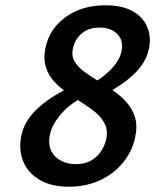

<svg xmlns="http://www.w3.org/2000/svg" viewBox="-20 -691 591 724"><path d="M240 13Q173 13 129 -13Q85 -39 67.5 -82.5Q50 -126 60 -178Q71 -234 119 -279.5Q167 -325 245 -362L282 -319Q235 -292 205 -255Q175 -218 168 -182Q161 -145 174 -120.5Q187 -96 212 -84Q237 -72 266 -72Q301 -72 325 -86.5Q349 -101 362.5 -123Q376 -145 381 -167Q387 -198 376 -222Q365 -246 342 -265.5Q319 -285 290.5 -303Q262 -321 234 -340.5Q206 -360 184 -384Q162 -408 152.5 -439.5Q143 -471 152 -513Q167 -583 228 -627Q289 -671 377 -671Q443 -671 482.5 -647.5Q522 -624 536.5 -586Q551 -548 541 -505Q530 -453 482.5 -409Q435 -365 364 -330L322 -373Q365 -395 398 -429Q431 -463 438 -497Q447 -537 423 -562Q399 -587 355 -587Q315 -587 289 -565.5Q263 -544 255 -509Q249 -481 261 -460Q273 -439 296.5 -421.5Q320 -404 349 -386.5Q378 -369 406.5 -349.5Q435 -330 457.5 -305Q480 -280 489.5 -247Q499 -214 489 -170Q478 -120 444 -78Q410 -36 357.5 -11.5Q305 13 240 13Z"/></svg>

Font: Ysabeau Infant
Style: Bold Italic
Weight: 700
Italic angle: -12°
Designer: Christian Thalmann (Catharsis Fonts)
Version: Version 2.001;gftools[0.9.30]; featfreeze: ss01,ss02,lnum